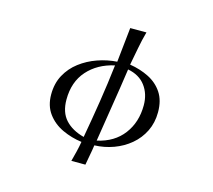

<svg xmlns="http://www.w3.org/2000/svg" viewBox="-115 -850 1229 1109"><g transform="rotate(15 500.0 -295.5)"><path d="M502 -479Q402 -457 342 -389.5Q282 -322 282 -216Q282 -140 322 -96Q362 -52 434 -33Q454 -144 471.5 -255.5Q489 -367 502 -479ZM722 -299Q722 -367 686 -415Q650 -463 581 -476Q565 -364 547 -253.5Q529 -143 512 -32Q613 -54 667.5 -126Q722 -198 722 -299ZM812 -282Q812 -219 787 -168Q762 -117 718.5 -80.5Q675 -44 620 -24Q565 -4 506 -2Q502 28 496 58Q490 88 485 119H401Q409 89 416.5 58.5Q424 28 429 -2Q368 -10 313 -35.5Q258 -61 223.5 -107.5Q189 -154 189 -222Q189 -288 216.5 -338.5Q244 -389 290 -424Q336 -459 393 -479Q450 -499 509 -503Q514 -555 520 -606.5Q526 -658 531 -710H628Q614 -660 604.5 -608.5Q595 -557 585 -506Q648 -496 699.5 -470Q751 -444 781.5 -398Q812 -352 812 -282Z"/></g></svg>

Font: Kaisei Opti
Style: Regular
Weight: 400
Designer: Font-Kai, 金井和夫
Foundry: KAZUO KANAI
Version: Version 5.003